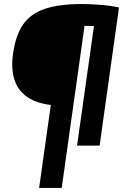

<svg xmlns="http://www.w3.org/2000/svg" viewBox="-20 -722 634 952"><path d="M384 -702Q426 -702 477.5 -698Q529 -694 570 -685L555 -583Q531 -588 500 -590Q469 -592 439 -593Q409 -594 388 -594L247 -200Q165 -207 116.5 -240Q68 -273 51 -329Q34 -385 45 -458Q58 -549 95.5 -602Q133 -655 203.5 -678.5Q274 -702 384 -702ZM412 -685 286 210H174L300 -685ZM570 -685 474 0H362L459 -685Z"/></svg>

Font: Exo 2 ExtraBold
Style: Italic
Weight: 800
Italic angle: -8°
Designer: Natanael Gama
Foundry: Natanael Gama
Version: Version 2.010